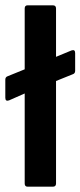

<svg xmlns="http://www.w3.org/2000/svg" viewBox="-27 -703 303 723"><path d="M77 0Q66 0 66 -12V-351L7 -325Q-7 -320 -7 -335V-403Q-7 -413 2 -416L66 -442V-671Q66 -683 77 -683H172Q184 -683 184 -671V-489L242 -513Q256 -518 256 -503V-436Q256 -426 246 -423L184 -398V-12Q184 0 172 0Z"/></svg>

Font: Sofia Sans
Style: Bold
Weight: 700
Designer: Botio Nikoltchev, Ani Petrova
Foundry: lettersoup
Version: Version 4.100; ttfautohint (v1.8.4.7-5d5b)